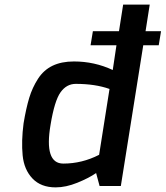

<svg xmlns="http://www.w3.org/2000/svg" viewBox="-20 -805 717 831"><path d="M199 -266Q170 -97 254 -97Q335 -97 409 -135L454 -420Q392 -442 308 -442Q268 -442 242 -405.5Q216 -369 199 -266ZM82 -271Q93 -337 106.5 -381.5Q120 -426 144.5 -464Q169 -502 207.5 -520.5Q246 -539 300 -539Q389 -539 468 -502L484 -609H372L382 -670H495L513 -785H628L610 -670H677L667 -609H600L503 0H411L396 -56Q364 -34 314.5 -14Q265 6 221 6Q157 6 120.5 -32.5Q84 -71 78 -132.5Q72 -194 82 -271Z"/></svg>

Font: Exo
Style: Demi Bold Italic
Weight: 600
Designer: Natanael Gama
Version: Version 1